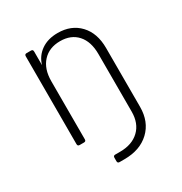

<svg xmlns="http://www.w3.org/2000/svg" viewBox="-172 -688 944 995"><g transform="rotate(-30 300.0 -190.0)"><path d="M257 180Q245 180 245 168V147Q245 135 257 135H286Q358 135 400 95Q442 55 442 -15V-360Q442 -434 405 -475.5Q368 -517 303 -517Q237 -517 198.5 -475Q160 -433 160 -360V-12Q160 0 148 0H122Q110 0 110 -12V-538Q110 -550 122 -550H148Q160 -550 160 -538V-456Q174 -504 214 -532Q254 -560 313 -560Q394 -560 443 -508Q492 -456 492 -367V-15Q492 74 436 127Q380 180 286 180Z"/></g></svg>

Font: Pitagon Sans Mono Thin
Style: Regular
Weight: 100
Monospace: yes
Designer: Travis Tran
Foundry: Pitagon
Version: Version 1.001; ttfautohint (v1.8.4.7-5d5b);gftools[0.9.26]